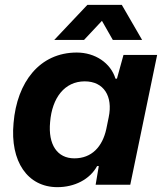

<svg xmlns="http://www.w3.org/2000/svg" viewBox="-20 -763 677 793"><path d="M287 -109C217 -109 178 -165 187 -259C195 -359 247 -427 330 -427C409 -427 447 -365 429 -279L419 -230C403 -157 359 -109 287 -109ZM217 10C288 10 351 -22 381 -77H388L375 0H518L629 -536H490L463 -438H457C437 -503 373 -546 297 -546C144 -546 50 -424 36 -255C21 -96 94 10 217 10ZM327 -598 401 -677 446 -598H567L483 -743H341L204 -598Z"/></svg>

Font: Mona Sans
Style: Bold Italic
Weight: 700
Italic angle: -11.7°
Designer: Deni Anggara
Foundry: GitHub
Version: Version 2.000;Glyphs 3.2.3 (3260)